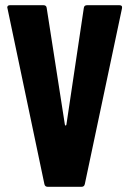

<svg xmlns="http://www.w3.org/2000/svg" viewBox="-20 -720 498 740"><path d="M151 -11 9 -687 8 -691Q8 -700 19 -700H147Q159 -700 160 -689L230 -240Q231 -236 233 -236Q235 -236 236 -240L303 -689Q304 -700 316 -700H440Q453 -700 450 -687L307 -11Q305 0 294 0H164Q153 0 151 -11Z"/></svg>

Font: Barlow Condensed
Style: Bold
Weight: 700
Width: 3
Designer: Jeremy Tribby
Foundry: Tribby Type
Version: Version 1.500